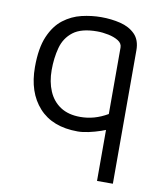

<svg xmlns="http://www.w3.org/2000/svg" viewBox="-82 -575 733 859"><g transform="rotate(10 284.5 -145.5)"><path d="M309 -508Q355 -508 396 -498Q437 -488 463 -462Q489 -436 489 -389V217H417V-51L442 -26Q423 -16 396.5 -7Q370 2 342.5 8Q315 14 293 14Q178 14 116.5 -54Q55 -122 55 -237Q55 -323 78 -376.5Q101 -430 138.5 -458.5Q176 -487 220.5 -497.5Q265 -508 309 -508ZM302 -442Q230 -442 193 -413.5Q156 -385 143.5 -338Q131 -291 131 -237Q131 -183 149 -141Q167 -99 203 -75.5Q239 -52 293 -52Q325 -52 355.5 -60.5Q386 -69 417 -87V-389Q417 -408 398.5 -419.5Q380 -431 353.5 -436.5Q327 -442 302 -442Z"/></g></svg>

Font: Maven Pro
Style: Regular
Weight: 400
Designer: Joe Prince
Foundry: Joe Prince
Version: Version 2.103